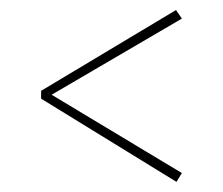

<svg xmlns="http://www.w3.org/2000/svg" viewBox="-20 -522 445 383"><path d="M331.1 -502 342.8 -484.9 83 -333 342.8 -176.8 332 -159.2 62 -325.2V-340.8Z"/></svg>

Font: Fira Sans Compressed Thin
Style: Regular
Weight: 100
Width: 1
Designer: Carrois Corporate & Edenspiekermann AG
Foundry: Carrois Corporate GbR & Edenspiekermann AG
Version: Version 4.203;PS 004.203;hotconv 1.0.88;makeotf.lib2.5.64775